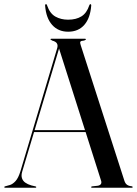

<svg xmlns="http://www.w3.org/2000/svg" viewBox="-22 -882 644 902"><path d="M135.5 -270.5H397.5L399 -261.5H133ZM148.5 -3Q148.5 -2 147.5 -1Q146.5 0 145 0H1.5Q0 0 -1 -1Q-2 -2 -2 -3Q-2 -4.5 -0.8 -5.2Q0.5 -6 1.5 -6.5L25 -13Q38.5 -17.5 51.2 -31.5Q64 -45.5 74 -77.5L246 -653.5Q251 -668.5 245.5 -677.8Q240 -687 224 -691Q219.5 -694 217.2 -695Q215 -696 215 -697Q215 -698.5 216 -699.2Q217 -700 219.5 -700H377.5Q379.5 -700 380.5 -699.2Q381.5 -698.5 381.5 -697Q381.5 -696 379.8 -694.5Q378 -693 373 -691.5Q358.5 -690.5 355.8 -686.2Q353 -682 357 -670.5L562.5 -32.5Q566.5 -20 574.8 -14Q583 -8 596.5 -7Q599 -6.5 600.2 -5.5Q601.5 -4.5 601.5 -3Q601.5 -2 600.5 -1Q599.5 0 597.5 0H410Q408 0 407 -1Q406 -2 406 -3Q406 -4.5 407.5 -5.2Q409 -6 411 -6.5L438.5 -9.5Q449.5 -12 452.8 -18.8Q456 -25.5 452 -36L253 -661.5L263 -679L82.5 -76.5Q77 -58.5 81 -45.5Q85 -32.5 96.5 -24.2Q108 -16 125 -11L144 -6.5Q146.5 -6 147.5 -5.2Q148.5 -4.5 148.5 -3ZM298 -789.5Q335.5 -789.5 360.5 -805Q385.5 -820.5 397.5 -857Q398.5 -860 399.8 -861.2Q401 -862.5 402.5 -862.5Q404.5 -862.5 405.8 -860.5Q407 -858.5 406.5 -855Q402 -797 374 -765Q346 -733 298 -733Q251.5 -733 223 -765Q194.5 -797 190 -855Q189.5 -858.5 190.8 -860.5Q192 -862.5 194 -862.5Q195.5 -862.5 197 -861.2Q198.5 -860 199 -857Q212 -819 238 -804.2Q264 -789.5 298 -789.5Z"/></svg>

Font: Fraunces 120pt
Style: Regular
Weight: 400
Version: Version 1.000;[b76b70a41]